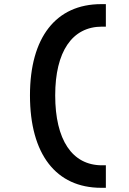

<svg xmlns="http://www.w3.org/2000/svg" viewBox="-20 -811 626 929"><path d="M469.7 97.7H492.2V-11.2H473.6C328.6 -11.2 247.1 -134.8 247.1 -349.6C247.1 -560.5 328.6 -682.1 473.6 -682.1H492.2V-791H469.7C251 -791 125 -630.4 125 -349.6C125 -64.9 251 97.7 469.7 97.7Z"/></svg>

Font: Cascadia Code NF SemiBold
Style: Regular
Weight: 600
Monospace: yes
Designer: Aaron Bell
Foundry: Saja Typeworks
Version: Version 2404.023